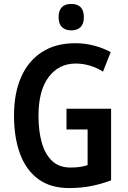

<svg xmlns="http://www.w3.org/2000/svg" viewBox="-20 -1036 647 973"><path d="M317 -485H543V-122Q492 -103 441 -93Q390 -83 330 -83Q236 -83 174 -128.5Q112 -174 81.5 -256.5Q51 -339 51 -451Q51 -562 86.5 -644Q122 -726 191.5 -771.5Q261 -817 362 -817Q410 -817 456 -805Q502 -793 541 -772L502 -673Q472 -692 436.5 -703Q401 -714 364 -714Q278 -714 226.5 -645.5Q175 -577 175 -449Q175 -373 191.5 -314Q208 -255 243.5 -221Q279 -187 337 -187Q365 -187 384.5 -190Q404 -193 424 -199V-380H317ZM341 -1016Q405 -1016 405 -949Q405 -915 388 -898.5Q371 -882 341 -882Q312 -882 294.5 -898.5Q277 -915 277 -949Q277 -1016 341 -1016Z"/></svg>

Font: Noto Sans Kannada UI Condensed SemiBold
Style: Regular
Weight: 600
Width: 3
Designer: Jelle Bosma - Monotype Design Team
Foundry: Monotype Imaging Inc.
Version: Version 2.005; ttfautohint (v1.8.4.7-5d5b)